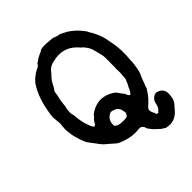

<svg xmlns="http://www.w3.org/2000/svg" viewBox="-202 -706 951 951"><g transform="rotate(-45 273.5 -230.0)"><path d="M111 -493 125 -507Q126 -507 131 -511.5Q136 -516 142 -520Q148 -524 149.5 -525Q151 -526 152.5 -526.5Q154 -527 155 -528Q156 -529 157.5 -529Q159 -529 161.5 -531Q164 -533 169.5 -535.5Q175 -538 177 -541Q183 -551 188 -553.5Q193 -556 193 -556Q193 -556 194.5 -557Q196 -558 196.5 -558.5Q197 -559 198.5 -560Q200 -561 201 -562Q202 -563 203 -563.5Q204 -564 209.5 -567Q215 -570 220 -572.5Q225 -575 226 -575.5Q227 -576 231.5 -577.5Q236 -579 237 -580Q246 -591 287.5 -588Q329 -585 331.5 -583Q334 -581 337.5 -580Q341 -579 347 -576.5Q353 -574 356.5 -575Q360 -576 381.5 -565Q403 -554 413.5 -545.5Q424 -537 430 -532Q436 -527 452.5 -508.5Q469 -490 473 -478L477 -472Q477 -472 479 -468.5Q481 -465 483 -462Q503 -423 508.5 -397Q514 -371 514 -368Q528 -307 520 -233Q520 -228 520 -222.5Q520 -217 517.5 -202.5Q515 -188 514.5 -183Q514 -178 511 -166.5Q508 -155 503.5 -146Q499 -137 497.5 -133Q496 -129 495 -126.5Q494 -124 492.5 -119.5Q491 -115 488.5 -109Q486 -103 484.5 -98.5Q483 -94 481.5 -90.5Q480 -87 479 -82.5Q478 -78 463 -57Q448 -36 432 -22Q416 -8 413 -3Q408 5 412.5 18.5Q417 32 423 38L419 36Q423 47 429 46.5Q435 46 437.5 44.5Q440 43 437 43L436 42Q451 34 455 14Q459 -6 466 -15Q484 -36 503 -30Q538 -19 537 17Q536 55 521 71Q519 74 516.5 76.5Q514 79 511.5 82Q509 85 507 87.5Q505 90 493 103Q459 137 412 127Q405 126 403.5 124Q402 122 395 118.5Q388 115 378.5 105.5Q369 96 361.5 89.5Q354 83 349.5 76Q345 69 342.5 67Q340 65 337 55Q330 32 307 35Q256 41 204 20Q184 12 181.5 9Q179 6 174 2.5Q169 -1 158.5 -11Q148 -21 138 -28.5Q128 -36 116.5 -52Q105 -68 100 -74Q95 -80 92 -84.5Q89 -89 88 -90Q87 -91 84 -95.5Q81 -100 80 -100.5Q79 -101 72.5 -116.5Q66 -132 62.5 -145Q59 -158 56 -167.5Q53 -177 50.5 -201.5Q48 -226 49 -226.5Q50 -227 50 -235Q50 -243 51.5 -251Q53 -259 51.5 -270.5Q50 -282 49.5 -290.5Q49 -299 49 -299Q46 -301 51 -332Q65 -425 104 -484Q110 -493 111 -493ZM386 -458Q343 -508 281 -505Q267 -504 264.5 -503.5Q262 -503 259 -502Q257 -502 241 -498Q225 -494 214 -485Q203 -476 203.5 -474.5Q204 -473 188.5 -457.5Q173 -442 163 -421.5Q153 -401 150 -399Q144 -394 143 -382Q142 -370 138 -355.5Q134 -341 132 -319.5Q130 -298 129 -297.5Q128 -297 126 -284Q123 -259 126 -251.5Q129 -244 130 -228Q133 -193 142 -167Q154 -130 162 -129Q167 -129 171 -136Q175 -143 179 -148Q187 -159 187.5 -158.5Q188 -158 193 -163Q198 -168 198 -169Q197 -172 216 -184Q273 -217 330 -189Q352 -178 357.5 -170.5Q363 -163 365 -160Q367 -157 369.5 -153.5Q372 -150 373.5 -148Q375 -146 377 -143.5Q379 -141 381 -139Q383 -137 387 -126Q395 -109 403 -118.5Q411 -128 416.5 -141.5Q422 -155 423.5 -155.5Q425 -156 426.5 -161Q428 -166 428.5 -166.5Q429 -167 430 -169.5Q431 -172 432 -174.5Q433 -177 433 -178Q433 -179 434.5 -179.5Q436 -180 437 -187.5Q438 -195 438.5 -200.5Q439 -206 439 -208Q439 -210 439.5 -216.5Q440 -223 440.5 -228.5Q441 -234 440 -244.5Q439 -255 440 -261Q441 -267 440.5 -278.5Q440 -290 441 -303Q442 -339 437.5 -355.5Q433 -372 430 -386Q424 -414 411 -431Q398 -448 396.5 -448Q395 -448 386 -458ZM285 -119Q272 -126 259 -118Q233 -103 233 -69Q233 -55 236 -61Q237 -61 237 -60Q245 -47 285 -47Q303 -47 308.5 -50.5Q314 -54 315.5 -58.5Q317 -63 318 -63Q321 -62 318 -78Q315 -94 313.5 -97Q312 -100 309 -103.5Q306 -107 303 -110.5Q300 -114 295 -115.5Q290 -117 285 -119Z"/></g></svg>

Font: TT2020 Style E
Style: Regular
Weight: 400
Version: Version 00.2